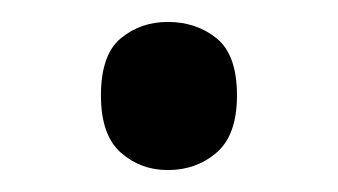

<svg xmlns="http://www.w3.org/2000/svg" viewBox="-20 -141 308 175"><path d="M72 -54Q72 -91 90 -106Q108 -121 133 -121Q159 -121 177.5 -106Q196 -91 196 -54Q196 -18 177.5 -2Q159 14 133 14Q108 14 90 -2Q72 -18 72 -54Z"/></svg>

Font: Noto Music
Style: Regular
Weight: 400
Designer: Monotype Design Team, Benjamin Yang
Foundry: Monotype Imaging Inc.
Version: Version 2.002; ttfautohint (v1.8.4.7-5d5b)